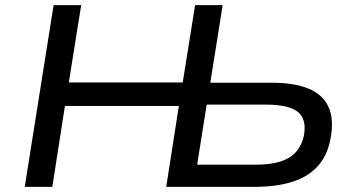

<svg xmlns="http://www.w3.org/2000/svg" viewBox="-20 -725 1374 745"><path d="M76 0 188 -705H295L247 -405H689L737 -705H844L796 -404H1036Q1122 -404 1177.5 -381Q1233 -358 1255 -309.5Q1277 -261 1262 -184Q1249 -118 1210.5 -77.5Q1172 -37 1111 -18.5Q1050 0 970 0H625L674 -314H232L183 0ZM745 -86H971Q1057 -86 1101.5 -113Q1146 -140 1159 -198Q1171 -262 1136 -290.5Q1101 -319 1013 -319H782Z"/></svg>

Font: Nunito Sans 7pt SemiExpanded Medium
Style: Italic
Weight: 500
Width: 6
Italic angle: -9°
Designer: Vernon Adams
Foundry: Vernon Adams
Version: Version 3.101;gftools[0.9.27]